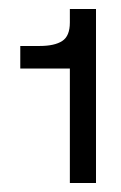

<svg xmlns="http://www.w3.org/2000/svg" viewBox="-20 -770 269 426"><path d="M135 -750H193V-364H135V-618H25V-668H68Q101 -668 118 -679Q135 -690 135 -720Z"/></svg>

Font: Overused Grotesk Book
Style: Italic
Weight: 350
Italic angle: -10°
Version: Version 0.003